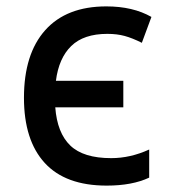

<svg xmlns="http://www.w3.org/2000/svg" viewBox="-20 -571 540 601"><path d="M314 10Q185 10 120 -61Q55 -132 55 -265Q55 -402 121.5 -476.5Q188 -551 313 -551Q396 -551 454 -518L424 -437Q394 -452 370 -458.5Q346 -465 316 -465Q242 -465 203 -427Q164 -389 155 -318H366V-235H153Q159 -155 200 -115.5Q241 -76 328 -76Q388 -76 447 -103V-15Q394 10 314 10Z"/></svg>

Font: Noto Sans Mono ExtraCondensed Medium
Style: Regular
Weight: 500
Width: 2
Designer: Monotype Design Team
Foundry: Monotype Imaging Inc.
Version: Version 2.014